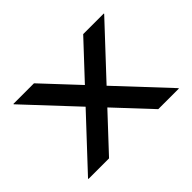

<svg xmlns="http://www.w3.org/2000/svg" viewBox="-145 -673 832 832"><g transform="rotate(45 271.0 -256.5)"><path d="M501.7 20V-105.7L43.6 -534L41.7 -533V-407.3L499.7 21ZM501.7 -407.3V-533L499.7 -534L41.7 -105.7V20L43.6 21Z"/></g></svg>

Font: Lineal Thin
Style: Regular
Weight: 200
Designer: Created by Frank Adebiaye with contributions from Anton Moglia & Ariel Martín Pérez
Created by Frank ADEBIAYE with FontF
Foundry: Velvetyne Type Foundry
Version: Version 2.000;Glyphs 3.2 (3227)